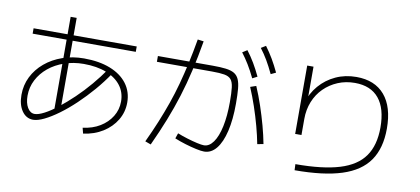

<svg xmlns="http://www.w3.org/2000/svg" viewBox="-77 -1123 3155 1441"><g transform="rotate(10 1500.0 -402.5)"><path d="M366 -94V-475V-806H412V-475V-94ZM107 -632V-673H893V-632ZM599 -2Q673 -11 729 -45Q785 -79 817 -131Q849 -183 849 -245Q849 -315 809.5 -366.5Q770 -418 697.5 -446.5Q625 -475 525 -475Q447 -475 378.5 -451.5Q310 -428 259 -386Q208 -344 179 -288Q150 -232 150 -167Q150 -112 171 -76.5Q192 -41 226 -41Q254 -41 299 -64.5Q344 -88 397.5 -130Q451 -172 507.5 -226Q564 -280 616.5 -342Q669 -404 711 -465L748 -441Q702 -372 646 -307Q590 -242 530.5 -185.5Q471 -129 413 -86.5Q355 -44 305.5 -20Q256 4 221 4Q168 3 136 -44Q104 -91 104 -166Q104 -240 135.5 -303.5Q167 -367 224 -415Q281 -463 357 -489.5Q433 -516 520 -516Q635 -516 719.5 -483Q804 -450 850 -389Q896 -328 896 -245Q896 -173 859.5 -112Q823 -51 758.5 -10.5Q694 30 610 41Z M1080 17Q1120 -68 1152 -146Q1184 -224 1210.5 -299.5Q1237 -375 1258.5 -454Q1280 -533 1299 -619Q1318 -705 1335 -804L1381 -798Q1360 -675 1336 -570Q1312 -465 1281.5 -367.5Q1251 -270 1212.5 -172.5Q1174 -75 1124 33ZM1911 -108Q1899 -171 1880 -241.5Q1861 -312 1836.5 -384Q1812 -456 1784 -522L1828 -537Q1857 -470 1881.5 -397Q1906 -324 1925.5 -252.5Q1945 -181 1957 -117ZM1788 -588Q1761 -644 1735 -686.5Q1709 -729 1680 -767L1716 -790Q1748 -748 1774 -704Q1800 -660 1825 -607ZM1919 -643Q1892 -700 1867 -742.5Q1842 -785 1812 -824L1848 -846Q1880 -803 1906 -758.5Q1932 -714 1957 -661ZM1527 16Q1505 16 1465.5 7.5Q1426 -1 1381.5 -14.5Q1337 -28 1298 -44L1312 -85Q1347 -71 1388 -58.5Q1429 -46 1464.5 -38Q1500 -30 1518 -30Q1558 -30 1589 -73.5Q1620 -117 1637 -196.5Q1654 -276 1654 -384Q1654 -453 1649 -494Q1644 -535 1627.5 -554.5Q1611 -574 1576.5 -580Q1542 -586 1483 -586H1062V-630H1480Q1540 -630 1580 -625Q1620 -620 1644 -606Q1668 -592 1680.5 -564.5Q1693 -537 1697 -492Q1701 -447 1701 -380Q1701 -258 1680 -169Q1659 -80 1620 -32Q1581 16 1527 16Z M2219 -10Q2426 -10 2554 -49Q2682 -88 2741 -172Q2800 -256 2800 -391Q2800 -536 2737.5 -612Q2675 -688 2554 -688Q2484 -688 2424.5 -663Q2365 -638 2320 -593.5Q2275 -549 2250.5 -488Q2226 -427 2226 -356V-233H2178V-754H2226V-471H2204Q2227 -550 2278 -609Q2329 -668 2400.5 -701Q2472 -734 2558 -734Q2698 -734 2773.5 -645.5Q2849 -557 2849 -391Q2849 -242 2783.5 -147.5Q2718 -53 2579.5 -8.5Q2441 36 2221 36Z"/></g></svg>

Font: M PLUS 1 Code Light
Style: Regular
Weight: 300
Designer: Coji Morishita
Foundry: UNDERFOREST DESIGN
Version: Version 1.002